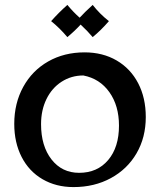

<svg xmlns="http://www.w3.org/2000/svg" viewBox="-20 -748 651 781"><path d="M38 -244Q38 -328 74.5 -394.5Q111 -461 176 -498Q241 -535 324 -535Q398 -535 454.5 -502Q511 -469 542 -409.5Q573 -350 573 -272Q573 -189 535.5 -124.5Q498 -60 431 -23.5Q364 13 279 13Q208 13 153 -19Q98 -51 68 -109.5Q38 -168 38 -244ZM464 -237Q464 -318 425 -373Q386 -428 319 -441Q270 -441 230.5 -415.5Q191 -390 169 -345Q147 -300 147 -243Q147 -154 189.5 -99.5Q232 -45 302 -45Q376 -45 420 -97Q464 -149 464 -237ZM423 -662Q391 -625 357 -597Q337 -621 308 -648Q283 -621 254 -597Q223 -634 188 -662Q219 -697 254 -728Q279 -698 304 -676Q324 -698 357 -728Q386 -691 423 -662Z"/></svg>

Font: Mirza Medium
Style: Regular
Weight: 500
Designer: Arabic design by Kourosh Beigpour, Latin design by Eduardo Tunni, engineering by Lasse Fister
Version: Version 1.0010g